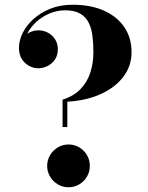

<svg xmlns="http://www.w3.org/2000/svg" viewBox="-20 -780 624 810"><path d="M244 -244V-359.5Q291 -374.5 319.5 -404Q348 -433.5 361 -473.5Q374 -513.5 374 -560Q374 -595.5 370.2 -627.2Q366.5 -659 354.5 -683.5Q342.5 -708 318.8 -722.2Q295 -736.5 255.5 -736.5Q220.5 -736.5 189 -723.2Q157.5 -710 133 -687.5Q108.5 -665 94.2 -636.8Q80 -608.5 80 -578.5H61Q61 -600 72.8 -616.5Q84.5 -633 103.2 -642.5Q122 -652 142 -652Q163.5 -652 182 -642.2Q200.5 -632.5 212.2 -614.5Q224 -596.5 224 -572.5Q224 -546.5 211.5 -528.5Q199 -510.5 180 -501.2Q161 -492 142 -492Q110 -492 85 -515.2Q60 -538.5 60 -578.5Q60 -609.5 76 -641.5Q92 -673.5 121.8 -700.2Q151.5 -727 193 -743.5Q234.5 -760 286 -760Q363 -760 418.8 -735Q474.5 -710 504.8 -665Q535 -620 535 -560Q535 -502.5 501 -457Q467 -411.5 405.8 -383.5Q344.5 -355.5 264 -351V-244ZM269 10Q244.5 10 224 -2.2Q203.5 -14.5 191.2 -35Q179 -55.5 179 -80Q179 -105 191.2 -125.5Q203.5 -146 224 -158.2Q244.5 -170.5 269 -170.5Q294 -170.5 314.5 -158.2Q335 -146 347 -125.5Q359 -105 359 -80Q359 -55.5 347 -35Q335 -14.5 314.5 -2.2Q294 10 269 10Z"/></svg>

Font: Bodoni Moda
Style: Bold
Weight: 700
Designer: Owen Earl
Foundry: indestructible type
Version: Version 2.005